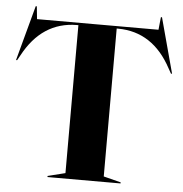

<svg xmlns="http://www.w3.org/2000/svg" viewBox="-54 -822 833 874"><g transform="rotate(5 362.5 -385.0)"><path d="M195 -5 275 -25V-701H268Q109 -700 24 -541L11 -518H6L74 -770H79L85 -712H640L646 -770H651L719 -518H714L701 -541Q616 -700 457 -701H450V-25L529 -5V0H195Z"/></g></svg>

Font: Nyght Serif Bold
Style: Regular
Weight: 700
Designer: Maksym Kobuzan
Version: Version 0.410